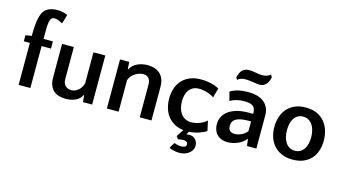

<svg xmlns="http://www.w3.org/2000/svg" viewBox="-99 -1133 3130 1738"><g transform="rotate(15 1466.0 -263.5)"><path d="M91 -393H34V-450L91 -459Q91 -516 94.5 -556Q98 -596 104 -623.5Q110 -651 117.5 -668Q125 -685 133 -696Q153 -722 185.5 -733.5Q218 -745 257 -745Q262 -745 273 -744.5Q284 -744 297.5 -742Q311 -740 325.5 -735.5Q340 -731 352 -724L327 -639Q317 -645 294 -655.5Q271 -666 249 -666Q236 -666 227 -660Q218 -654 212 -638Q206 -622 203.5 -595Q201 -568 201 -526V-460H289V-393H201V0H91Z M485 -460V-161Q485 -120 506.5 -98.5Q528 -77 562 -77Q597 -77 626 -100.5Q655 -124 669 -168V-460H780V0H694L688 -64H684Q673 -41 656 -26.5Q639 -12 618.5 -3.5Q598 5 576 8.5Q554 12 533 12Q500 12 471.5 4Q443 -4 421.5 -22.5Q400 -41 387.5 -71.5Q375 -102 375 -147V-460Z M1226 0V-304Q1226 -386 1156 -386Q1139 -386 1119.5 -380Q1100 -374 1082 -362.5Q1064 -351 1049.5 -334Q1035 -317 1028 -295V0H918V-460H1004L1009 -392H1013Q1034 -434 1078.5 -454.5Q1123 -475 1174 -475Q1207 -475 1236 -466.5Q1265 -458 1287.5 -439Q1310 -420 1323 -389Q1336 -358 1336 -313V0Z M1821 -346Q1810 -354 1793.5 -362Q1777 -370 1758 -376Q1739 -382 1718.5 -385.5Q1698 -389 1680 -389Q1646 -389 1622.5 -376.5Q1599 -364 1584.5 -343.5Q1570 -323 1563.5 -296Q1557 -269 1557 -240Q1557 -206 1565 -176.5Q1573 -147 1589 -125Q1605 -103 1629.5 -90Q1654 -77 1686 -77Q1722 -77 1762.5 -91.5Q1803 -106 1830 -132L1850 -38Q1824 -21 1782 -6.5Q1740 8 1691 11L1673 41Q1688 37 1702 37Q1737 37 1759 60.5Q1781 84 1781 119Q1781 139 1771.5 156.5Q1762 174 1745.5 188Q1729 202 1706 210Q1683 218 1656 218Q1630 218 1605.5 212.5Q1581 207 1561 199L1560 193L1588 145H1595Q1606 150 1623.5 153.5Q1641 157 1658 157Q1675 157 1688.5 150.5Q1702 144 1702 127Q1702 109 1689.5 102.5Q1677 96 1660 96Q1648 96 1635.5 98Q1623 100 1612 103L1593 77L1637 10Q1587 4 1550 -17.5Q1513 -39 1488 -71.5Q1463 -104 1451 -146Q1439 -188 1439 -234Q1439 -282 1452.5 -325.5Q1466 -369 1495 -402.5Q1524 -436 1569 -455.5Q1614 -475 1677 -475Q1725 -475 1771 -464Q1817 -453 1845 -435Z M2231 0 2223 -63H2219Q2192 -29 2145.5 -8.5Q2099 12 2051 12Q1988 12 1952 -24.5Q1916 -61 1916 -121Q1916 -162 1933.5 -194.5Q1951 -227 1984 -249.5Q2017 -272 2063 -284Q2109 -296 2166 -296H2209V-311Q2209 -350 2184 -368Q2158 -386 2103 -386Q2029 -386 1971 -353L1950 -436Q2017 -475 2112 -475Q2212 -475 2264 -434Q2288 -415 2303.5 -385Q2319 -355 2319 -313V0ZM2094 -77Q2126 -77 2158 -92.5Q2190 -108 2209 -134V-225H2190Q2108 -225 2070.5 -204Q2033 -183 2033 -137Q2033 -77 2094 -77ZM2287 -658Q2284 -642 2277.5 -625.5Q2271 -609 2260.5 -596Q2250 -583 2234.5 -574.5Q2219 -566 2197 -566Q2185 -566 2169.5 -568Q2154 -570 2136 -573Q2118 -576 2099.5 -578Q2081 -580 2064 -580Q2041 -580 2022 -574.5Q2003 -569 1989 -555L1976 -578Q1982 -596 1988.5 -612.5Q1995 -629 2006 -641.5Q2017 -654 2033 -661.5Q2049 -669 2074 -669Q2103 -669 2137.5 -662Q2172 -655 2199 -655Q2217 -655 2236 -660.5Q2255 -666 2275 -681Z M2657 -475Q2718 -475 2762 -454.5Q2806 -434 2834.5 -399.5Q2863 -365 2876.5 -320.5Q2890 -276 2890 -227Q2890 -178 2876.5 -134.5Q2863 -91 2834.5 -58.5Q2806 -26 2762.5 -7Q2719 12 2660 12Q2599 12 2555 -8Q2511 -28 2482 -61.5Q2453 -95 2439 -139Q2425 -183 2425 -232Q2425 -281 2439 -325Q2453 -369 2481.5 -402.5Q2510 -436 2554 -455.5Q2598 -475 2657 -475ZM2659 -71Q2688 -71 2709.5 -83.5Q2731 -96 2745 -117.5Q2759 -139 2765.5 -167Q2772 -195 2772 -226Q2772 -258 2765 -287.5Q2758 -317 2743.5 -339.5Q2729 -362 2707 -375.5Q2685 -389 2654 -389Q2625 -389 2604 -376.5Q2583 -364 2569.5 -343Q2556 -322 2549.5 -294Q2543 -266 2543 -235Q2543 -203 2549.5 -173.5Q2556 -144 2570.5 -121Q2585 -98 2607 -84.5Q2629 -71 2659 -71Z"/></g></svg>

Font: Quattrocento Sans
Style: Bold
Weight: 700
Designer: Pablo Impallari
Foundry: Pablo Impallari, Igino Marini, Brenda Gallo
Version: Version 2.000